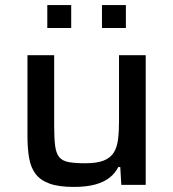

<svg xmlns="http://www.w3.org/2000/svg" viewBox="-20 -727 680 755"><path d="M270 8Q211 8 175 -5Q139 -18 120 -43Q101 -68 94.5 -105.5Q88 -143 88 -193V-510H193V-233Q193 -182 197 -152.5Q201 -123 213.5 -108.5Q226 -94 250.5 -89.5Q275 -85 315 -85Q361 -85 387.5 -95.5Q414 -106 427 -126.5Q440 -147 444 -177.5Q448 -208 448 -248V-510H553V0H457L453 -70H445Q433 -46 411 -28.5Q389 -11 354.5 -1.5Q320 8 270 8ZM166 -617V-707H260V-617ZM381 -617V-707H475V-617Z"/></svg>

Font: Saira SemiExpanded Medium
Style: Regular
Weight: 500
Width: 6
Designer: Hector Gatti with collaboration of the Omnibus-Type team
Foundry: Omnibus-Type
Version: Version 1.101